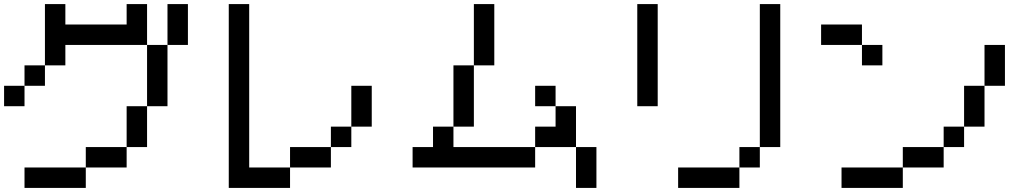

<svg xmlns="http://www.w3.org/2000/svg" viewBox="-20 -920 5040 940"><path d="M0 -400V-500H100V-400ZM900 -700H800V-900H900ZM200 -500H100V-600H200ZM200 -600V-900H300V-800H600V-900H700V-700H300V-600ZM400 -100V-200H600V-100ZM400 0H100V-100H400ZM600 -200V-400H700V-200ZM800 -400H700V-700H800Z M1800 -300H1700V-500H1800ZM1100 0V-900H1200V-100H1400V0ZM1400 -100V-200H1600V-100ZM1600 -200V-300H1700V-200Z M2000 -100V-200H2100V-300H2200V-200H2600V-100ZM2900 0H2800V-200H2900ZM2200 -300V-600H2300V-300ZM2400 -600H2300V-900H2400ZM2600 -200V-300H2700V-400H2800V-200ZM2600 -400V-500H2700V-400Z M3800 -200H3700V-900H3800ZM3100 -400V-900H3200V-400ZM3300 0V-100H3600V0ZM3600 -100V-200H3700V-100Z M4800 -500V-300H4700V-500ZM4000 -700V-800H4200V-700ZM4800 -700H4900V-500H4800ZM4100 0V-100H4400V0ZM4200 -700H4300V-600H4200ZM4400 -100V-200H4600V-100ZM4600 -200V-300H4700V-200Z"/></svg>

Font: Galmuri9 Regular
Style: Regular
Weight: 400
Designer: Lee Minseo (quiple)
Version: Version 2.399;hotconv 1.1.1;makeotfexe 2.6.0 DEVELOPMENT